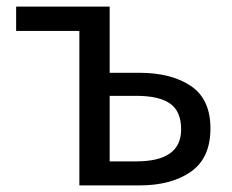

<svg xmlns="http://www.w3.org/2000/svg" viewBox="-20 -563 705 583"><path d="M403 0H221V-469H29V-543H313V-342H403Q500 -342 559.5 -302Q619 -262 619 -173Q619 -83 559.5 -41.5Q500 0 403 0ZM394 -73Q530 -73 530 -170Q530 -225 496.5 -248.5Q463 -272 394 -272H313V-73Z"/></svg>

Font: Source Han Sans & Saira Hybrid
Style: Regular
Weight: 400
Designer: Ryoko NISHIZUKA 西塚涼子 (kana & ideographs); Paul D. Hunt (Latin, Greek & Cyrillic); Wenlong ZHANG 张文龙 (bopomofo); Sandoll 
Foundry: Adobe Systems Incorporated
Version: Version 1.00;August 2, 2021;FontCreator 13.0.0.2675 64-bit